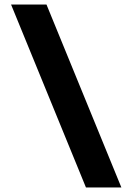

<svg xmlns="http://www.w3.org/2000/svg" viewBox="-20 -749 559 851"><path d="M361 82 29 -729H186L518 82Z"/></svg>

Font: Hubot Sans SemiExpanded
Style: Bold
Weight: 700
Width: 6
Designer: Deni Anggara
Foundry: GitHub, Inc., Subsidiary of Microsoft Corporation
Version: Version 2.000